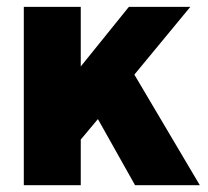

<svg xmlns="http://www.w3.org/2000/svg" viewBox="-20 -543 610 563"><path d="M49.8 0V-522.9H216.8V-348.1L357.9 -522.9H538.1L374 -324.2L565.9 0H376L267.1 -193.8L216.8 -133.8V0Z"/></svg>

Font: LT Superior Black
Style: Regular
Weight: 900
Designer: Daniel Lyons
Foundry: LyonsType
Version: Version 2.005